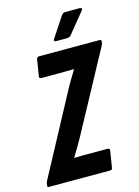

<svg xmlns="http://www.w3.org/2000/svg" viewBox="-146 -908 709 977"><g transform="rotate(-15 208.5 -419.0)"><path d="M-13 0Q-23 0 -20 -11L-19 -17Q-19 -21 -18 -24.5Q-17 -28 -15 -31L201 -434Q216 -463 233.5 -492.5Q251 -522 265 -545V-546Q245 -546 223.5 -545.5Q202 -545 184 -545H94Q81 -545 83 -557L97 -643Q100 -655 110 -655H429Q440 -655 438 -644L437 -638Q436 -631 432 -624L208 -210Q194 -184 178.5 -158Q163 -132 150 -111V-109Q169 -110 189 -110Q209 -110 228 -110H325Q338 -110 336 -98L322 -12Q321 0 310 0ZM214 -707Q207 -707 205 -711.5Q203 -716 208 -722L277 -826Q285 -838 297 -838H375Q382 -838 383.5 -833.5Q385 -829 380 -823L296 -720Q286 -707 273 -707Z"/></g></svg>

Font: Sofia Sans Extra Condensed ExtraBold
Style: Italic
Weight: 800
Italic angle: -9°
Designer: Botio Nikoltchev, Ani Petrova
Foundry: lettersoup
Version: Version 4.101; ttfautohint (v1.8.4.7-5d5b)